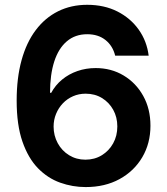

<svg xmlns="http://www.w3.org/2000/svg" viewBox="-20 -757 685 787"><path d="M331.1 9.8Q277.3 9.8 226.6 -8.3Q175.8 -26.4 135.7 -67.4Q95.7 -108.4 72 -176.5Q48.3 -244.6 48.3 -344.7Q48.3 -437.5 68.4 -510.3Q88.4 -583 126.5 -633.5Q164.6 -684.1 218 -710.7Q271.5 -737.3 337.4 -737.3Q407.2 -737.3 461.2 -710Q515.1 -682.6 548.6 -635.5Q582 -588.4 589.4 -528.8H452.1Q442.4 -568.8 412.6 -592.8Q382.8 -616.7 337.4 -616.7Q288.1 -616.7 253.9 -587.6Q219.7 -558.6 202.4 -504.9Q185.1 -451.2 185.1 -376.5H189.9Q207 -408.2 234.6 -430.9Q262.2 -453.6 297.4 -465.8Q332.5 -478 372.1 -478Q436 -478 486.8 -447.5Q537.6 -417 567.1 -363.8Q596.7 -310.5 596.7 -241.7Q596.7 -169.4 563.2 -112.5Q529.8 -55.7 470 -22.9Q410.2 9.8 331.1 9.8ZM330.1 -102.5Q367.7 -102.5 397.2 -120.6Q426.8 -138.7 443.8 -169.4Q460.9 -200.2 460.9 -238.8Q460.9 -276.4 444.1 -306.9Q427.2 -337.4 397.9 -355.2Q368.7 -373 331.1 -373Q303.2 -373 279.3 -362.5Q255.4 -352.1 237.5 -333.3Q219.7 -314.5 209.7 -290Q199.7 -265.6 199.7 -238.3Q199.7 -201.2 216.6 -170.2Q233.4 -139.2 263.2 -120.8Q293 -102.5 330.1 -102.5Z"/></svg>

Font: Inter
Style: 650
Weight: 650
Designer: Rasmus Andersson
Foundry: rsms
Version: Version 4.001;git-66647c0bb